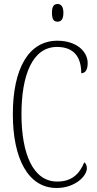

<svg xmlns="http://www.w3.org/2000/svg" viewBox="-20 -927 482 957"><path d="M267 -819C283 -819 296 -829 296 -863C296 -896 283 -907 267 -907C249 -907 239 -896 239 -863C239 -829 249 -819 267 -819ZM262 10C355 10 413 -50 413 -88C413 -103 408 -112 400 -118C377 -62 340 -22 265 -22C144 -22 87 -162 87 -358C87 -553 142 -693 264 -693C350 -693 385 -641 385 -562C405 -562 417 -579 417 -612C417 -671 361 -724 266 -724C121 -724 44 -582 44 -358C44 -137 120 10 262 10Z"/></svg>

Font: Noto Serif Tamil ExtraCondensed ExtraLight
Style: Regular
Weight: 200
Width: 2
Designer: Indian Type Foundry, Tom Grace, and the Monotype Design Team
Foundry: Monotype Imaging Inc.
Version: Version 2.004